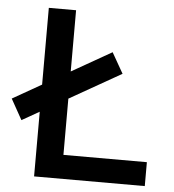

<svg xmlns="http://www.w3.org/2000/svg" viewBox="-65 -753 726 800"><g transform="rotate(5 298.0 -352.5)"><path d="M107 0V-705H221V-100H570V0ZM34 -229 -14 -315 388 -544 437 -458Z"/></g></svg>

Font: Nunito Sans 6pt SemiBold
Style: Regular
Weight: 600
Version: Version 3.101;gftools[0.9.27]